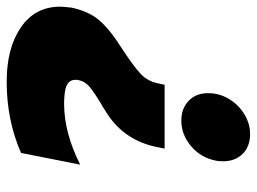

<svg xmlns="http://www.w3.org/2000/svg" viewBox="-148 -473 769 575"><g transform="rotate(90 236.5 -185.5)"><path d="M228 -424Q228 -458 245.5 -487Q263 -516 291.5 -533Q320 -550 350 -550Q388 -550 410 -527.5Q432 -505 432 -469Q432 -454 430 -447Q421 -402 386.5 -373Q352 -344 310 -344Q274 -344 251 -366Q228 -388 228 -424ZM-31 19Q-31 8 -28 -16Q-17 -67 10 -98.5Q37 -130 94 -166Q149 -202 171 -223Q193 -244 199 -276L203 -294H394L390 -274Q381 -226 356 -187.5Q331 -149 291 -123Q265 -106 257 -102Q221 -80 207 -67.5Q193 -55 189 -37Q188 -33 188 -27Q188 -9 204.5 -1Q221 7 260 7Q346 7 442 -41L407 136Q309 179 194 179Q93 179 31 136.5Q-31 94 -31 19Z"/></g></svg>

Font: Readiness ExtraBold
Style: Italic
Weight: 800
Italic angle: -12°
Designer: Katatrad Team
Foundry: CadsonDemak
Version: Version 1.00;January 16, 2020;FontCreator 12.0.0.2550 64-bit